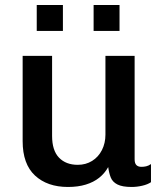

<svg xmlns="http://www.w3.org/2000/svg" viewBox="-20 -733 640 763"><path d="M250 10Q168 10 119 -35.5Q70 -81 70 -172V-511H187V-193Q187 -135 214.5 -106.5Q242 -78 289 -78Q321 -78 346 -93.5Q371 -109 385 -136.5Q399 -164 399 -198V-511H515V-100Q515 -84 522 -77Q529 -70 542 -70Q551 -70 560.5 -72Q570 -74 580 -81V-9Q567 0 545.5 5Q524 10 503 10Q466 10 446.5 0Q427 -10 420 -28Q413 -46 410 -69Q396 -44 374 -26.5Q352 -9 321 0.5Q290 10 250 10ZM126 -610V-713H230V-610ZM352 -610V-713H455V-610Z"/></svg>

Font: Chivo Mono Medium
Style: Regular
Weight: 500
Monospace: yes
Designer: Hector Gatti
Foundry: Omnibus-Type
Version: Version 1.008